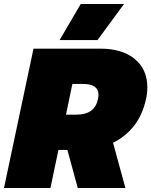

<svg xmlns="http://www.w3.org/2000/svg" viewBox="-39 -943 759 963"><path d="M366 -923H583L450 -742H260ZM129 -699H465Q574 -699 637 -647Q700 -595 700 -505Q700 -474 693 -445Q676 -367 633.5 -312.5Q591 -258 528 -227L590 0H351L299 -191H254L214 0H-19ZM345 -368Q436 -368 452 -445Q455 -457 455 -467Q455 -522 377 -522H324L292 -368Z"/></svg>

Font: Prompt Black
Style: Italic
Weight: 900
Italic angle: -12°
Designer: Katatrad Team
Foundry: CadsonDemak
Version: Version 1.001